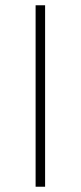

<svg xmlns="http://www.w3.org/2000/svg" viewBox="-20 -708 306 728"><path d="M115 0V-688H151V0Z"/></svg>

Font: Saira Thin
Style: Regular
Weight: 100
Designer: Hector Gatti with collaboration of the Omnibus-Type team
Foundry: Omnibus-Type
Version: Version 1.101